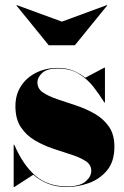

<svg xmlns="http://www.w3.org/2000/svg" viewBox="-20 -742 500 772"><path d="M229 -655 409.5 -721.5 411 -720 281 -560H176L46 -720L47.5 -721.5ZM37.5 10H35V-160H37.5Q73 -77.5 123.2 -35Q173.5 7.5 249 7.5Q301 7.5 324 -12.2Q347 -32 347 -55.5Q347 -79.5 325 -94Q303 -108.5 268.2 -119.8Q233.5 -131 194.5 -144Q155.5 -157 120.8 -177.2Q86 -197.5 64 -230.5Q42 -263.5 42 -315Q42 -362 64.8 -396.5Q87.5 -431 126 -450Q164.5 -469 212 -469Q246.5 -469 273.8 -458Q301 -447 323 -429.5L399.5 -470H402V-330H399.5Q379.5 -362.5 355 -393.8Q330.5 -425 296 -445.8Q261.5 -466.5 212 -466.5Q169 -466.5 149.8 -448.8Q130.5 -431 130.5 -410.5Q130.5 -385.5 152.8 -370.2Q175 -355 210.2 -343.2Q245.5 -331.5 285.2 -318.2Q325 -305 360.2 -285Q395.5 -265 417.8 -233.2Q440 -201.5 440 -152Q440 -92.5 410.5 -57Q381 -21.5 336.8 -5.8Q292.5 10 249 10Q208 10 174.5 -2.8Q141 -15.5 114 -39.5Z"/></svg>

Font: Bodoni* 72pt Fatface
Style: Regular
Weight: 900
Version: Version 2.3